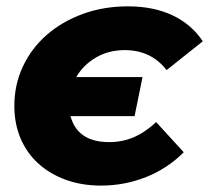

<svg xmlns="http://www.w3.org/2000/svg" viewBox="-20 -574 659 605"><path d="M404.1 -208.1H202.2Q224.2 -126.2 324.1 -126.2Q365.1 -126.2 400.6 -141.2Q436.1 -156.2 472.1 -189.2L559 -94.2Q508 -43.2 440.6 -16.2Q373.1 10.8 298.1 10.8Q237.2 10.8 186.7 -7.7Q136.2 -26.2 100.2 -59.2Q64.2 -92.2 44.7 -138.2Q25.2 -184.2 25.2 -240.1Q25.2 -307.1 52.2 -364.6Q79.2 -422.1 127.2 -464Q175.2 -506 240.7 -530Q306.1 -554 383.1 -554Q463.1 -554 523 -526Q583 -498 619 -444L505 -353.1Q456.1 -416.1 373.1 -416.1Q322.1 -416.1 282.1 -392.6Q242.2 -369.1 220.2 -331.1H429.1Z"/></svg>

Font: Argentum Sans
Style: Bold Italic
Weight: 700
Italic angle: -11°
Designer: Julieta Ulanovsky (font), Cristiano Sobral (main changes and remaster)
Foundry: Julieta Ulanovsky (font), Cristiano Sobral (main changes and remaster)
Version: Version 2.007;June 15, 2022;FontCreator 14.0.0.2814 64-bit; 